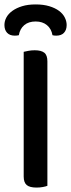

<svg xmlns="http://www.w3.org/2000/svg" viewBox="-24 -841 321 867"><path d="M190 -2Q183 1 169.5 3.5Q156 6 141 6Q110 6 96.5 -5.5Q83 -17 83 -44V-607Q91 -609 104.5 -611.5Q118 -614 133 -614Q162 -614 176 -603Q190 -592 190 -564ZM137 -744Q105 -744 85.5 -727.5Q66 -711 61 -682Q56 -681 52 -680.5Q48 -680 43 -680Q20 -680 8 -693Q-4 -706 -4 -728Q-4 -746 5 -762.5Q14 -779 32 -792Q50 -805 76 -813Q102 -821 137 -821Q172 -821 198.5 -813Q225 -805 242.5 -792Q260 -779 268.5 -762Q277 -745 277 -728Q277 -706 265 -693Q253 -680 230 -680Q225 -680 221 -680.5Q217 -681 213 -682Q208 -711 188 -727.5Q168 -744 137 -744Z"/></svg>

Font: Baloo Bhaina 2 Medium
Style: Regular
Weight: 500
Designer: Yesha Goshar, Manish Minz, Shuchita Grover and Ek Type
Foundry: Ek Type
Version: Version 1.640;hotconv 1.0.111;makeotfexe 2.5.65597; ttfautoh